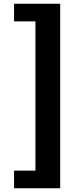

<svg xmlns="http://www.w3.org/2000/svg" viewBox="-20 -830 440 1024"><path d="M55 174V80H169V-716H55V-810H301V174Z"/></svg>

Font: Noto Sans SC Thin Black
Style: Regular
Weight: 900
Version: Version 2.004-H2;hotconv 1.0.118;makeotfexe 2.5.65603